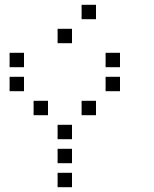

<svg xmlns="http://www.w3.org/2000/svg" viewBox="-20 -800 640 800"><path d="M321 -780Q320 -780 320 -780Q320 -780 320 -779V-721Q320 -720 320 -720Q320 -720 321 -720H379Q380 -720 380 -720Q380 -720 380 -721V-779Q380 -780 380 -780Q380 -780 379 -780ZM221 -680Q220 -680 220 -680Q220 -680 220 -679V-621Q220 -620 220 -620Q220 -620 221 -620H279Q280 -620 280 -620Q280 -620 280 -621V-679Q280 -680 280 -680Q280 -680 279 -680ZM21 -580Q20 -580 20 -580Q20 -580 20 -579V-521Q20 -520 20 -520Q20 -520 21 -520H79Q80 -520 80 -520Q80 -520 80 -521V-579Q80 -580 80 -580Q80 -580 79 -580ZM421 -580Q420 -580 420 -580Q420 -580 420 -579V-521Q420 -520 420 -520Q420 -520 421 -520H479Q480 -520 480 -520Q480 -520 480 -521V-579Q480 -580 480 -580Q480 -580 479 -580ZM21 -480Q20 -480 20 -480Q20 -480 20 -479V-421Q20 -420 20 -420Q20 -420 21 -420H79Q80 -420 80 -420Q80 -420 80 -421V-479Q80 -480 80 -480Q80 -480 79 -480ZM421 -480Q420 -480 420 -480Q420 -480 420 -479V-421Q420 -420 420 -420Q420 -420 421 -420H479Q480 -420 480 -420Q480 -420 480 -421V-479Q480 -480 480 -480Q480 -480 479 -480ZM121 -380Q120 -380 120 -380Q120 -380 120 -379V-321Q120 -320 120 -320Q120 -320 121 -320H179Q180 -320 180 -320Q180 -320 180 -321V-379Q180 -380 180 -380Q180 -380 179 -380ZM321 -380Q320 -380 320 -380Q320 -380 320 -379V-321Q320 -320 320 -320Q320 -320 321 -320H379Q380 -320 380 -320Q380 -320 380 -321V-379Q380 -380 380 -380Q380 -380 379 -380ZM221 -280Q220 -280 220 -280Q220 -280 220 -279V-221Q220 -220 220 -220Q220 -220 221 -220H279Q280 -220 280 -220Q280 -220 280 -221V-279Q280 -280 280 -280Q280 -280 279 -280ZM221 -180Q220 -180 220 -180Q220 -180 220 -179V-121Q220 -120 220 -120Q220 -120 221 -120H279Q280 -120 280 -120Q280 -120 280 -121V-179Q280 -180 280 -180Q280 -180 279 -180ZM221 -80Q220 -80 220 -80Q220 -80 220 -79V-21Q220 -20 220 -20Q220 -20 221 -20H279Q280 -20 280 -20Q280 -20 280 -21V-79Q280 -80 280 -80Q280 -80 279 -80Z"/></svg>

Font: Doto Medium
Style: Regular
Weight: 500
Monospace: yes
Version: Version 1.000